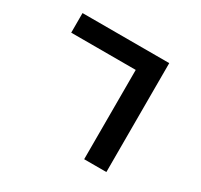

<svg xmlns="http://www.w3.org/2000/svg" viewBox="-170 -988 1340 1281"><g transform="rotate(30 500.0 -347.5)"><path d="M120 -767H788V72H617V-616H120Z"/></g></svg>

Font: M PLUS 1p ExtraBold
Style: Regular
Weight: 800
Version: Version 1.062